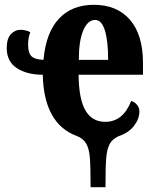

<svg xmlns="http://www.w3.org/2000/svg" viewBox="-20 -569 648 799"><path d="M300 -3Q231 -28 195.5 -92.5Q160 -157 158 -258Q92 -258 50 -285.5Q8 -313 8 -369Q8 -408 25 -426.5Q42 -445 66 -445Q76 -445 88.5 -442Q101 -439 106 -434Q97 -413 97 -383Q97 -348 111.5 -334.5Q126 -321 161 -320Q171 -433 225 -491Q279 -549 371 -549Q467 -549 521 -486.5Q575 -424 575 -307V-258H307Q308 -157 335.5 -109.5Q363 -62 418 -62Q492 -62 526 -149Q541 -144 550.5 -132.5Q560 -121 560 -105Q560 -74 537.5 -45Q515 -16 473 -2Q447 10 436 31Q425 52 422 89.5Q419 127 419 210H357Q357 126 354 88Q351 50 339 29Q327 8 300 -3ZM430 -320Q430 -399 416.5 -442.5Q403 -486 376 -486Q345 -486 326.5 -442.5Q308 -399 308 -320Z"/></svg>

Font: Noto Serif CondExtraBold
Style: Regular
Weight: 800
Width: 3
Designer: Monotype Design Team
Foundry: Monotype Imaging Inc.
Version: Version 1.001